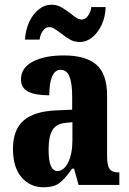

<svg xmlns="http://www.w3.org/2000/svg" viewBox="-20 -784 549 814"><path d="M35 -153Q35 -234 80 -273Q125 -312 218 -316L286 -319V-374Q286 -431 274.5 -459.5Q263 -488 237 -488Q213 -488 201 -460Q189 -432 189 -380Q128 -380 98.5 -396Q69 -412 69 -447Q69 -497 119.5 -523Q170 -549 250 -549Q344 -549 389 -509.5Q434 -470 434 -379V-123Q434 -83 444.5 -68Q455 -53 483 -53H486V0H313L294 -69H286Q254 -24 230.5 -7Q207 10 165 10Q108 10 71.5 -32Q35 -74 35 -153ZM287 -191V-266L257 -263Q218 -259 202 -232Q186 -205 186 -149Q186 -59 223 -59Q251 -59 269 -95.5Q287 -132 287 -191ZM238 -643Q221 -656 210 -662.5Q199 -669 188 -669Q173 -669 161.5 -653Q150 -637 148 -616H86Q88 -656 103.5 -690Q119 -724 144 -744Q169 -764 198 -764Q220 -764 237 -755Q254 -746 279 -727Q294 -714 305.5 -707.5Q317 -701 327 -701Q341 -701 353 -717Q365 -733 367 -754H428Q427 -714 411.5 -680Q396 -646 371.5 -626Q347 -606 318 -606Q296 -606 278.5 -615.5Q261 -625 238 -643Z"/></svg>

Font: Noto Serif CondExtraBold
Style: Regular
Weight: 800
Width: 3
Designer: Monotype Design Team
Foundry: Monotype Imaging Inc.
Version: Version 1.001